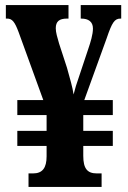

<svg xmlns="http://www.w3.org/2000/svg" viewBox="-20 -734 501 754"><path d="M92 0H379V-53H360C323 -53 307 -72 307 -122V-161H423V-220H307V-282H423V-341H311L399 -584C420 -646 430 -661 453 -661H456V-714H297V-661H299C327 -661 345 -649 345 -622C345 -599 336 -569 326 -540L291 -435C281 -407 274 -384 269 -363C265 -391 255 -425 243 -468L212 -563C205 -587 199 -607 199 -623C199 -650 213 -661 243 -661H249V-714H3V-661H8C28 -661 38 -648 53 -608L150 -341H48V-282H163V-220H48V-161H163V-120C163 -75 147 -53 110 -53H92Z"/></svg>

Font: Noto Serif Lao ExtraCondensed ExtraBold
Style: Regular
Weight: 800
Width: 2
Designer: Monotype Design Team
Foundry: Monotype Imaging Inc.
Version: Version 2.003